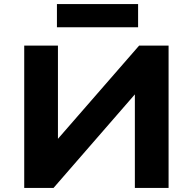

<svg xmlns="http://www.w3.org/2000/svg" viewBox="-20 -931 955 951"><path d="M100 0V-705H267V-240H264L669 -705H815V0H648V-467H651L245 0ZM262 -796V-911H664V-796Z"/></svg>

Font: Nunito Sans 7pt SemiExpanded ExtraBold
Style: Regular
Weight: 800
Width: 6
Designer: Vernon Adams
Foundry: Vernon Adams
Version: Version 3.101;gftools[0.9.27]